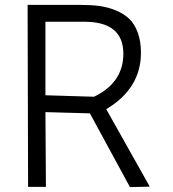

<svg xmlns="http://www.w3.org/2000/svg" viewBox="-20 -765 710 786"><path d="M593 -1 512 1 348 -301 166 -306 168 0H95L93 -745H308Q352 -745 386.5 -740.5Q421 -736 454 -722.5Q487 -709 509 -688Q531 -667 544 -631.5Q557 -596 557 -549Q557 -403 415 -318ZM485 -545Q485 -676 325 -676H166V-375L365 -369Q485 -427 485 -545Z"/></svg>

Font: Biancoenero Regular
Style: Regular
Weight: 400
Designer: Riccardo Lorusso, Umberto Mischi
Foundry: Biancoenero Edizioni
Version: Version 0.000